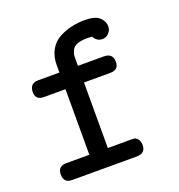

<svg xmlns="http://www.w3.org/2000/svg" viewBox="-115 -712 755 809"><g transform="rotate(-20 262.5 -307.5)"><path d="M35.2 -38.1Q35.2 -75.2 73.2 -75.2H176.8V-369.1H81.1Q43 -369.1 43 -403.8Q43 -443.8 81.1 -443.8H176.8V-477.1Q176.8 -516.1 192.9 -544.7Q209 -573.2 236.1 -587.6Q263.2 -602.1 292 -608.6Q320.8 -615.2 353 -615.2Q398.9 -615.2 418 -597.2Q437 -579.1 437 -557.1Q437 -539.1 424.6 -526.6Q412.1 -514.2 396 -514.2Q371.1 -514.2 357.9 -539.1Q349.1 -540 336.9 -540Q309.1 -540 291.5 -533.4Q273.9 -526.9 268.1 -513.9Q262.2 -501 261 -494.9Q259.8 -488.8 259.8 -478V-443.8H376Q416 -443.8 416 -404.8Q416 -369.1 377 -369.1Q376.5 -369.1 376 -369.1H259.8V-75.2H365.2Q374 -75.2 380.1 -74.2Q386.2 -73.2 394 -63.7Q401.9 -54.2 401.9 -37.1Q401.9 0 361.8 0H71.8Q35.2 0 35.2 -38.1Z"/></g></svg>

Font: CMU Typewriter Text
Style: Bold
Weight: 700
Version: Version 0.7.0